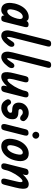

<svg xmlns="http://www.w3.org/2000/svg" viewBox="1060 -1872 812 2971"><g transform="rotate(90 1465.5 -386.0)"><path d="M134 0Q87 0 59.5 -26.5Q32 -53 26 -100.5Q20 -148 34 -210Q51 -276 82 -324.5Q113 -373 155 -399Q197 -425 243 -425Q283 -425 299 -400Q315 -375 313 -331Q311 -287 295 -229Q276 -161 254 -109.5Q232 -58 203 -29Q174 0 134 0ZM155 -93Q178 -93 199.5 -112.5Q221 -132 238.5 -167Q256 -202 268 -249Q278 -288 270 -310.5Q262 -333 238 -333Q216 -333 195.5 -316Q175 -299 158.5 -268Q142 -237 132 -197Q120 -147 126 -120Q132 -93 155 -93ZM263 0Q234 0 224.5 -18Q215 -36 222 -65L301 -381Q312 -423 359 -423Q385 -423 394.5 -408.5Q404 -394 398 -366L319 -50Q313 -27 303 -13.5Q293 0 263 0Z M533 0Q502 0 480 -17Q458 -34 451.5 -72.5Q445 -111 462 -177L601 -731Q607 -753 620 -762.5Q633 -772 658 -772Q683 -772 694 -757.5Q705 -743 698 -716L557 -155Q552 -133 550.5 -111.5Q549 -90 557 -90Q563 -90 580 -110.5Q597 -131 613 -158Q626 -181 638.5 -192Q651 -203 668 -203Q685 -203 694.5 -191.5Q704 -180 704 -163Q704 -149 699 -134.5Q694 -120 677 -99Q640 -50 602.5 -25Q565 0 533 0Z M862 0Q831 0 809 -17Q787 -34 780.5 -72.5Q774 -111 791 -177L930 -731Q936 -753 949 -762.5Q962 -772 987 -772Q1012 -772 1023 -757.5Q1034 -743 1027 -716L886 -155Q881 -133 879.5 -111.5Q878 -90 886 -90Q892 -90 909 -110.5Q926 -131 942 -158Q955 -181 967.5 -192Q980 -203 997 -203Q1014 -203 1023.5 -191.5Q1033 -180 1033 -163Q1033 -149 1028 -134.5Q1023 -120 1006 -99Q969 -50 931.5 -25Q894 0 862 0Z M1167 0Q1146 0 1128.5 -7.5Q1111 -15 1102.5 -36.5Q1094 -58 1096 -98Q1098 -138 1115 -205L1157 -374Q1163 -397 1173.5 -409.5Q1184 -422 1212 -422Q1241 -422 1249.5 -404.5Q1258 -387 1251 -360L1208 -189Q1204 -168 1200.5 -146.5Q1197 -125 1200 -110Q1203 -95 1214 -95Q1226 -95 1243 -109Q1260 -123 1279.5 -148Q1299 -173 1317.5 -204Q1336 -235 1351.5 -269Q1367 -303 1377 -335L1370 -168Q1343 -121 1308 -82.5Q1273 -44 1236.5 -22Q1200 0 1167 0ZM1344 0Q1319 0 1310 -16.5Q1301 -33 1308 -62L1387 -374Q1392 -397 1404 -409.5Q1416 -422 1444 -422Q1471 -422 1481 -404.5Q1491 -387 1483 -357L1405 -48Q1398 -22 1385 -11Q1372 0 1344 0Z M1647 0Q1570 0 1529 -68Q1513 -92 1517 -113.5Q1521 -135 1541 -146Q1559 -156 1575 -150.5Q1591 -145 1608 -117Q1622 -93 1655 -93Q1682 -93 1702.5 -107.5Q1723 -122 1724 -140Q1727 -158 1714.5 -163.5Q1702 -169 1683 -169Q1613 -169 1586.5 -205Q1560 -241 1570 -301Q1580 -355 1624.5 -390Q1669 -425 1729 -425Q1789 -425 1831 -384Q1854 -362 1854 -341Q1854 -320 1837 -302Q1822 -289 1802 -292.5Q1782 -296 1762 -314Q1754 -323 1743 -328Q1732 -333 1718 -333Q1698 -333 1684.5 -323Q1671 -313 1668 -296Q1666 -284 1673.5 -275Q1681 -266 1703 -266Q1756 -266 1783.5 -251.5Q1811 -237 1819.5 -211Q1828 -185 1823 -150Q1818 -107 1793 -73Q1768 -39 1730 -19.5Q1692 0 1647 0Z M1941 0Q1912 0 1903 -19Q1894 -38 1901 -67L1979 -376Q1985 -402 1999.5 -412Q2014 -422 2039 -422Q2064 -422 2073.5 -406Q2083 -390 2076 -362L1997 -50Q1992 -28 1981 -14Q1970 0 1941 0ZM2071 -481Q2049 -481 2033.5 -498Q2018 -515 2018 -535Q2018 -555 2032.5 -571.5Q2047 -588 2071 -588Q2092 -588 2109 -573Q2126 -558 2126 -535Q2126 -515 2110 -498Q2094 -481 2071 -481Z M2242 0Q2170 0 2141.5 -58Q2113 -116 2138 -215Q2154 -279 2186 -326Q2218 -373 2262 -399Q2306 -425 2357 -425Q2429 -425 2457.5 -368.5Q2486 -312 2462 -215Q2446 -149 2413.5 -101Q2381 -53 2337 -26.5Q2293 0 2242 0ZM2258 -93Q2291 -93 2320 -131.5Q2349 -170 2365 -235Q2377 -282 2370 -307.5Q2363 -333 2340 -333Q2307 -333 2278.5 -295.5Q2250 -258 2234 -195Q2222 -146 2228.5 -119.5Q2235 -93 2258 -93Z M2785 0Q2755 0 2747 -18.5Q2739 -37 2746 -64L2787 -235Q2793 -256 2796 -277.5Q2799 -299 2796.5 -314Q2794 -329 2781 -329Q2770 -329 2752.5 -314.5Q2735 -300 2715.5 -275.5Q2696 -251 2676.5 -219.5Q2657 -188 2641 -153.5Q2625 -119 2615 -86L2622 -255Q2650 -303 2685.5 -341Q2721 -379 2758.5 -402Q2796 -425 2828 -425Q2850 -425 2867 -417Q2884 -409 2893 -388Q2902 -367 2900 -326Q2898 -285 2881 -218L2839 -50Q2833 -28 2823.5 -14Q2814 0 2785 0ZM2550 0Q2522 0 2512.5 -19Q2503 -38 2510 -67L2588 -376Q2594 -402 2608.5 -412Q2623 -422 2648 -422Q2673 -422 2682.5 -406Q2692 -390 2685 -362L2607 -50Q2601 -28 2590 -14Q2579 0 2550 0Z"/></g></svg>

Font: Edu TAS Beginner SemiBold
Style: Regular
Weight: 600
Version: Version 1.003